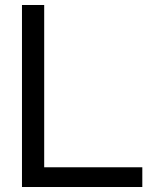

<svg xmlns="http://www.w3.org/2000/svg" viewBox="-20 -749 624 769"><path d="M68 0V-729H157V-79H550V0Z"/></svg>

Font: Hubot Sans Condensed ExtraLight
Style: Regular
Weight: 400
Version: Version 2.000